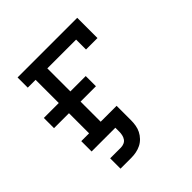

<svg xmlns="http://www.w3.org/2000/svg" viewBox="-186 -669 972 972"><g transform="rotate(-45 300.0 -182.5)"><path d="M128 165V91H205Q216 91 227 86.5Q238 82 244.5 72.5Q251 63 253.5 51.5Q256 40 256 29V0H86V-74H142V-218H35V-291H142V-457H86V-530H513V-385H431V-456H225V-291H335V-218H225V-74H339V29Q339 47 336 65Q333 83 325 99Q317 115 304 128.5Q291 142 275 150Q259 158 241 161.5Q223 165 205 165Z"/></g></svg>

Font: Iosevka Slab Extended
Style: Regular
Weight: 400
Width: 7
Monospace: yes
Designer: Belleve Invis
Foundry: Belleve Invis
Version: Version 11.1.1; ttfautohint (v1.8.3)